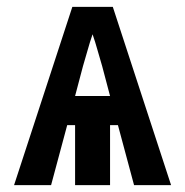

<svg xmlns="http://www.w3.org/2000/svg" viewBox="-20 -540 540 560"><path d="M21 0 191 -520H309L479 0H371L324 -175H301V0H199V-175H176L129 0ZM301 -260 278 -347Q271 -370 264.5 -393.5Q258 -417 250 -440Q242 -417 235.5 -393.5Q229 -370 222 -347L199 -260Z"/></svg>

Font: Iosevka SS18 Heavy
Style: Regular
Weight: 900
Monospace: yes
Designer: Belleve Invis
Foundry: Belleve Invis
Version: Version 25.1.1; ttfautohint (v1.8.4)